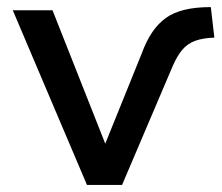

<svg xmlns="http://www.w3.org/2000/svg" viewBox="-20 -521 625 541"><path d="M225 0 16 -492H128L285 -95H268L380 -372Q393 -407 409.5 -431Q426 -455 447.5 -470.5Q469 -486 500.5 -493.5Q532 -501 574 -501L584 -415Q552 -414 530 -406Q508 -398 493 -380Q478 -362 465 -331L324 0Z"/></svg>

Font: NunitoSans_10ptSemiBold
Style: Regular
Weight: 600
Designer: Vernon Adams
Foundry: Vernon Adams
Version: Version 3.101;gftools[0.9.27]